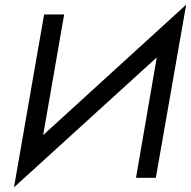

<svg xmlns="http://www.w3.org/2000/svg" viewBox="-20 -762 818 823"><path d="M255 -700H169L40 41L652 -516L563 0H648L778 -742L165 -183Z"/></svg>

Font: Jost
Style: Italic
Weight: 400
Italic angle: -5°
Version: Version 3.710